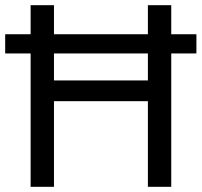

<svg xmlns="http://www.w3.org/2000/svg" viewBox="-20 -720 777 740"><path d="M98 -700H188V-410H550V-700H640V0H550V-330H188V0H98ZM0 -588H737V-514H0Z"/></svg>

Font: Moderustic
Style: Regular
Weight: 400
Designer: Tural Alisoy
Foundry: TAFT Foundry
Version: Version 2.120